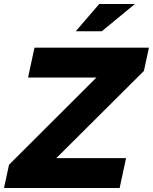

<svg xmlns="http://www.w3.org/2000/svg" viewBox="-56 -938 763 958"><path d="M-36 0 -11 -116 425 -551H84L116 -700H687L662 -584L225 -149H573L541 0ZM439 -918H617L452 -782H322Z"/></svg>

Font: Red Hat Display Black
Style: Italic
Weight: 900
Italic angle: -12°
Designer: Pentagram / MCKL
Foundry: Pentagram / MCKL
Version: Version 1.003; Red Hat Display Black Italic